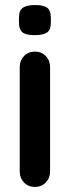

<svg xmlns="http://www.w3.org/2000/svg" viewBox="-20 -739 276 759"><path d="M178 -61Q178 -35 161 -17.5Q144 0 118 0Q92 0 75 -17.5Q58 -35 58 -61V-474Q58 -500 75 -517.5Q92 -535 118 -535Q144 -535 161 -517.5Q178 -500 178 -474ZM117 -600Q83 -600 69 -611Q55 -622 55 -650V-669Q55 -698 70.5 -708.5Q86 -719 118 -719Q153 -719 167 -708Q181 -697 181 -669V-650Q181 -621 166 -610.5Q151 -600 117 -600Z"/></svg>

Font: Quicksand Light
Style: Bold
Weight: 700
Version: Version 3.004